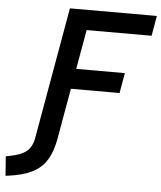

<svg xmlns="http://www.w3.org/2000/svg" viewBox="-175 -745 864 1031"><g transform="rotate(5 257.5 -230.0)"><path d="M156.7 -3.9 155.8 2.9Q143.1 77.1 114.7 123.8Q86.4 170.4 36.6 195.3Q-13.2 220.2 -91.3 230.5L-106.4 232.4L-114.3 127.9L-93.3 124Q-32.7 112.8 -3.4 88.9Q25.9 64.9 34.7 16.1L39.6 -12.2L159.7 -693.4H628.4L609.4 -585H259.3L221.7 -372.6H483.9L464.8 -263.7H202.6Z"/></g></svg>

Font: CaskaydiaCove NFP SemiBold
Style: Italic
Weight: 600
Italic angle: -10°
Designer: Aaron Bell
Foundry: Saja Typeworks
Version: Version 2111.001; VTT 6.35;Nerd Fonts 3.1.1